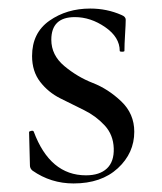

<svg xmlns="http://www.w3.org/2000/svg" viewBox="-20 -418 378 449"><path d="M100 -325Q100 -289 130.5 -263.5Q161 -238 197 -224Q233 -210 263.5 -181Q294 -152 294 -110Q294 -60 255.5 -24.5Q217 11 152 11Q99 11 56 -19Q50 -24 50 -31L48 -109Q48 -111 53 -112Q58 -113 59 -110Q97 -8 181 -8Q213 -8 230 -24Q247 -40 246 -71Q245 -103 224.5 -125Q204 -147 176.5 -160.5Q149 -174 121 -188Q93 -202 74 -226.5Q55 -251 55 -287Q55 -341 95.5 -369.5Q136 -398 191 -398Q230 -398 264 -383Q274 -379 274 -372Q274 -362 272.5 -338Q271 -314 271 -299Q271 -297 265.5 -297Q260 -297 260 -299Q260 -331 226 -354.5Q192 -378 155 -378Q100 -378 100 -325Z"/></svg>

Font: Cormorant
Style: Regular
Weight: 400
Designer: Christian Thalmann (Catharsis Fonts)
Version: Version 1.000;PS 001.000;hotconv 1.0.70;makeotf.lib2.5.58329